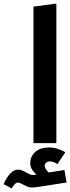

<svg xmlns="http://www.w3.org/2000/svg" viewBox="-133 -800 392 1073"><path d="M182 -780V0H54V-763ZM227 150 239 220 71 246Q55 248 47 248Q26 248 1 234Q-24 220 -33 220Q-49 220 -68 253L-113 229Q-76 148 -31 148Q-13 148 12 163Q37 178 48 178Q51 178 67 176L70 175Q36 145 36 113Q36 75 63.5 49.5Q91 24 143 24Q187 24 232 51L188 117Q165 102 146 102Q132 102 124.5 109.5Q117 117 117 127Q117 142 139 164Z"/></svg>

Font: FiraGO
Style: Bold
Weight: 700
Designer: bBox Type
Foundry: bBox Type GmbH
Version: Version 1.001;PS 001.001;hotconv 1.0.88;makeotf.lib2.5.64775